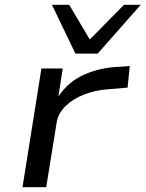

<svg xmlns="http://www.w3.org/2000/svg" viewBox="-20 -782 608 802"><path d="M74 0 153 -496H242L224 -379Q265 -441 332 -470.5Q399 -500 476 -503L522 -506L513 -416L430 -409Q376 -405 329.5 -386.5Q283 -368 253 -338Q223 -308 217 -272L173 0ZM295 -558 197 -762H269L355 -617L498 -762H568L388 -558Z"/></svg>

Font: Nunito Sans 7pt Expanded
Style: Italic
Weight: 400
Width: 7
Italic angle: -9°
Designer: Vernon Adams
Foundry: Vernon Adams
Version: Version 3.101;gftools[0.9.27]